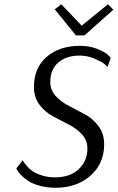

<svg xmlns="http://www.w3.org/2000/svg" viewBox="-20 -875 554 905"><path d="M238 -831 269 -855 365 -754 489 -855 514 -829 378 -708H338ZM487 -559Q482 -565 471.5 -574Q461 -583 427 -598Q393 -613 355 -613Q292 -613 254.5 -580Q217 -547 217 -489Q217 -450 243 -422Q269 -394 306.5 -375Q344 -356 381.5 -335.5Q419 -315 445 -279.5Q471 -244 471 -195Q471 -104 406.5 -47Q342 10 242 10Q201 10 167 0.5Q133 -9 113.5 -22Q94 -35 80.5 -48.5Q67 -62 62 -72L57 -81L87 -120Q88 -117 91.5 -111.5Q95 -106 107 -92Q119 -78 134.5 -67.5Q150 -57 178 -48Q206 -39 239 -39Q311 -39 351.5 -78Q392 -117 392 -175Q392 -214 366 -242Q340 -270 303 -288.5Q266 -307 229 -327Q192 -347 166 -381.5Q140 -416 140 -465Q140 -555 200 -607Q260 -659 357 -659Q401 -659 437 -645Q473 -631 488 -617L502 -603Z"/></svg>

Font: Arsenal
Style: Italic
Weight: 400
Italic angle: -9.10001°
Designer: Andrij Shevchenko
Foundry: Stairsfor
Version: Version 2.001;PS 002.001;hotconv 1.0.88;makeotf.lib2.5.64775